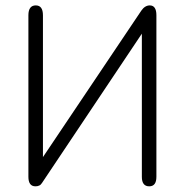

<svg xmlns="http://www.w3.org/2000/svg" viewBox="-20 -664 667 693"><path d="M108 8.5C108 8.5 108 8.5 108 8.5C91 8.5 82.5 -3 82.5 -26C82.5 -26 82.5 -26 82.5 -26C82.5 -26 82.5 -609 82.5 -609C82.5 -632.5 91.5 -644.5 109 -644.5C109 -644.5 109 -644.5 109 -644.5C126.5 -644.5 135 -632.5 135 -608.5C135 -608.5 135 -608.5 135 -608.5C135 -608.5 135 -97 135 -97C135 -97 490 -625.5 490 -625.5C498.5 -638 509 -644.5 520.5 -644.5C520.5 -644.5 520.5 -644.5 520.5 -644.5C536.5 -644.5 544.5 -632.5 544.5 -609C544.5 -609 544.5 -609 544.5 -609C544.5 -609 544.5 -26 544.5 -26C544.5 -3 536 8.5 518.5 8.5C518.5 8.5 518.5 8.5 518.5 8.5C501 8.5 492 -3 492 -25.5C492 -25.5 492 -25.5 492 -25.5C492 -25.5 492 -542.5 492 -542.5C492 -542.5 131.5 -3.5 131.5 -3.5C128.5 1 125.5 4 122 5.5C118.5 7.5 113.5 8.5 108 8.5Z"/></svg>

Font: Jura-Fortis-Regular
Style: Regular
Weight: 500
Designer: Daniel Johnson, Alexei Vanyashin, Mirko Velimirovic
Foundry: Daniel Johnson
Version: ""